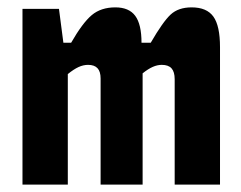

<svg xmlns="http://www.w3.org/2000/svg" viewBox="-20 -501 654 521"><path d="M41 -477H140L152 -385H173Q204 -439 229 -460Q254 -481 293 -481Q330 -481 347 -458Q364 -435 364 -385H389Q422 -442 443 -461.5Q464 -481 500 -481Q541 -481 559 -456Q577 -431 577 -373V0H454V-286Q454 -306 445.5 -315.5Q437 -325 419 -325Q407 -325 394.5 -319.5Q382 -314 367 -302V0H253V-288Q253 -307 244.5 -316Q236 -325 219 -325Q206 -325 193 -319Q180 -313 164 -300V0H41Z"/></svg>

Font: Intel One Mono
Style: Bold
Weight: 700
Monospace: yes
Designer: Fred Shallcrass
Foundry: Frere-Jones Type LLC
Version: Version 1.400;hotconv 1.1.0;makeotfexe 2.6.0;FJTRelease1.4